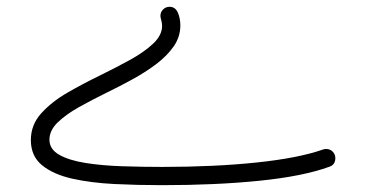

<svg xmlns="http://www.w3.org/2000/svg" viewBox="-20 -540 1078 565"><path d="M479 -520Q495.6 -520 503.2 -503.2Q510.7 -486.3 510.7 -465.3Q510.7 -431.6 491 -403.3Q471.2 -375 439 -350.8Q406.7 -326.7 369.1 -306.2Q331.5 -285.6 295.4 -268.1Q251.5 -246.6 212.6 -224.9Q173.8 -203.1 149.7 -179.7Q125.5 -156.2 125.5 -128.9Q125.5 -100.6 154.8 -84.2Q184.1 -67.9 232.4 -60.3Q280.8 -52.7 339.4 -50.8Q397.9 -48.8 456.5 -48.8Q611.3 -48.8 734.9 -61.8Q858.4 -74.7 930.7 -100.1Q935.1 -101.6 939.9 -101.6Q951.2 -101.6 959 -93.8Q966.8 -85.9 966.8 -74.7Q966.8 -55.2 949.2 -49.3Q871.1 -21 743.4 -8.1Q615.7 4.9 456.5 4.9Q384.8 4.9 315.9 1.5Q247.1 -2 191.9 -14.4Q136.7 -26.9 103.8 -53.7Q70.8 -80.6 70.8 -127.9Q70.8 -172.9 101.6 -206.8Q132.3 -240.7 178.5 -267.3Q224.6 -293.9 271 -316.4Q319.8 -340.3 362.1 -363.5Q404.3 -386.7 430.7 -411.6Q457 -436.5 457 -463.9Q457 -472.7 453.6 -484.4Q452.1 -488.8 452.1 -493.2Q452.1 -504.4 460 -512.2Q467.8 -520 479 -520Z"/></svg>

Font: Mikhak Light
Style: Regular
Weight: 300
Designer: Amin Abedi
Version: Version 3.3